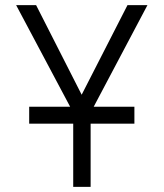

<svg xmlns="http://www.w3.org/2000/svg" viewBox="-20 -730 640 750"><path d="M94 -247V-313H254L43 -710H121L299 -360L478 -710H556L346 -313H505V-247H334V0H266V-247Z"/></svg>

Font: Geist Mono Light
Style: Regular
Weight: 300
Monospace: yes
Designer: Basement.studio, Andrés Briganti, Mateo Zaragoza
Foundry: Basement.studio, Vercel, Andrés Briganti, Guido Ferreyra, Mateo Zaragoza
Version: Version 1.500; ttfautohint (v1.8.4.7-5d5b)